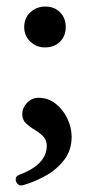

<svg xmlns="http://www.w3.org/2000/svg" viewBox="-20 -446 301 587"><path d="M117 -301Q92 -301 73 -318.5Q54 -336 54 -363Q54 -391 73 -408.5Q92 -426 118 -426Q146 -426 163.5 -408.5Q181 -391 181 -363Q181 -336 163.5 -318.5Q146 -301 117 -301ZM51 120Q41 123 34.5 117Q28 111 28 102Q28 93 38 89Q123 57 123 0Q123 -18 111.5 -29.5Q100 -41 85.5 -49.5Q71 -58 59.5 -69Q48 -80 48 -97Q48 -116 62.5 -131.5Q77 -147 98 -147Q127 -147 150 -129Q173 -111 186 -83.5Q199 -56 199 -28Q199 13 176.5 42.5Q154 72 120 91Q86 110 51 120Z"/></svg>

Font: Alice
Style: Regular
Weight: 400
Designer: Ksenia Yerulevich
Foundry: Cyreal (http://www.cyreal.org/)
Version: Version 2.003; ttfautohint (v1.8.3)